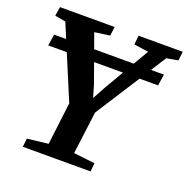

<svg xmlns="http://www.w3.org/2000/svg" viewBox="-131 -867 969 991"><g transform="rotate(20 353.0 -371.5)"><path d="M98.5 0 103.5 -46.5 218.5 -60 247 -292.5 83.5 -682.5 24.5 -693 32.5 -743H332.5L326 -693.5L242.5 -682L332.5 -431L353.5 -360.5L391.5 -430.5L538.5 -682L459 -693.5L464 -743H706.5L700.5 -693.5L638 -682.5L388.5 -293.5L358.5 -60L475 -46.5L470.5 0ZM655.5 -599 646 -536.5H42.5L52.5 -599Z"/></g></svg>

Font: Merriweather Light 18pt
Style: Bold Italic
Weight: 700
Italic angle: -7.8°
Version: Version 2.101